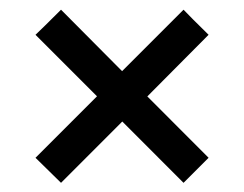

<svg xmlns="http://www.w3.org/2000/svg" viewBox="-20 -455 514 404"><path d="M184.1 -252.4 54.7 -123C81.4 -97 99.3 -79.4 108.4 -70.3C156.3 -118.2 199.2 -161.2 237.3 -199.3L366.2 -70.3L418.9 -123C371 -171 328 -214 290 -252.1C348.2 -310.5 391.2 -353.7 418.9 -381.8C392.3 -407.9 374.7 -425.5 366.2 -434.6L236.9 -305.3C179 -363.4 136.1 -406.5 108.4 -434.6C81.7 -407.9 63.8 -390.3 54.7 -381.8Z"/></svg>

Font: Helmet
Style: Regular
Weight: 400
Designer: Carl Enlund
Version: 1.0